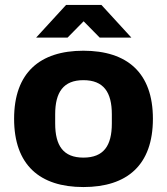

<svg xmlns="http://www.w3.org/2000/svg" viewBox="-20 -744 676 776"><path d="M126 -592H253L318 -658L383 -592H511L390 -724H247ZM317 12C494 12 598 -77 598 -264C598 -450 494 -539 317 -539C141 -539 37 -450 37 -264C37 -77 141 12 317 12ZM317 -107C236 -107 203 -155 203 -245V-282C203 -371 236 -420 317 -420C399 -420 432 -371 432 -282V-245C432 -155 399 -107 317 -107Z"/></svg>

Font: Archivo ExtraBold
Style: Regular
Weight: 800
Designer: Hector Gatti
Foundry: Omnibus-Type
Version: Version 2.001